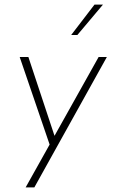

<svg xmlns="http://www.w3.org/2000/svg" viewBox="-20 -634 514 839"><path d="M92 185 411 -385H447L130 185ZM199 4 66 -385H104L227 -14ZM430 -614 318 -481H291L393 -614Z"/></svg>

Font: Josefin Sans Thin ExtraLight
Style: Italic
Weight: 250
Italic angle: -7°
Version: Version 2.000